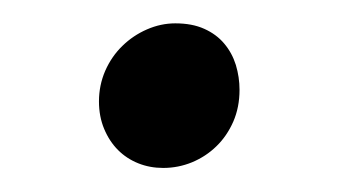

<svg xmlns="http://www.w3.org/2000/svg" viewBox="-20 -131 286 162"><path d="M63.5 -45.4Q63.5 -59.1 68.8 -71.3Q74.2 -83.5 83.3 -92.3Q92.3 -101.1 104 -106.2Q115.7 -111.3 127.9 -111.3Q142.1 -111.3 152.3 -106.7Q162.6 -102.1 169.2 -94.2Q175.8 -86.4 179 -76.2Q182.1 -65.9 182.1 -55.2Q182.1 -40.5 176.8 -28.3Q171.4 -16.1 162.6 -7.6Q153.8 1 142.1 5.9Q130.4 10.7 117.7 10.7Q106.4 10.7 96.7 6.8Q86.9 2.9 79.6 -4.4Q72.3 -11.7 67.9 -22.2Q63.5 -32.7 63.5 -45.4Z"/></svg>

Font: MerriweatherLight
Style: Regular
Weight: 300
Designer: Eben Sorkin ( sorkintype@gmail.com )
Foundry: Eben Sorkin
Version: Version 1.055; ttfautohint (v1.4.1)